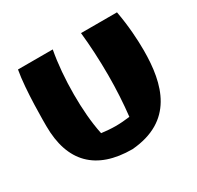

<svg xmlns="http://www.w3.org/2000/svg" viewBox="-122 -647 838 818"><g transform="rotate(-30 297.0 -238.0)"><path d="M562 -310C562 -361 558 -431 544 -507H367C374 -443 378 -369 378 -294C378 -225 374 -156 367 -95C344 -92 320 -90 298 -90C275 -90 252 -92 228 -95C215 -156 210 -226 210 -295C210 -369 216 -443 228 -507H57C40 -415 41 -251 41 -238C41 -62 132 31 310 31C519 14 562 -143 562 -310Z"/></g></svg>

Font: Galindo
Style: Regular
Weight: 400
Designer: Astigmatic (AOETI)
Foundry: Astigmatic (AOETI)
Version: Version 1.000